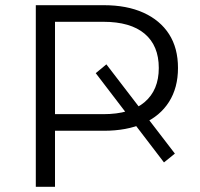

<svg xmlns="http://www.w3.org/2000/svg" viewBox="-20 -720 772 740"><path d="M118 0V-700H380Q469 -700 533 -671Q597 -642 631.5 -588.5Q666 -535 666 -458Q666 -382 631.5 -327.5Q597 -273 533 -244.5Q469 -216 380 -216H172L192 -237V0ZM192 -258 172 -280H378Q483 -280 537.5 -326.5Q592 -373 592 -458Q592 -544 537.5 -590Q483 -636 378 -636H172L192 -657ZM654 -128 612 -94 349 -438 390 -472Z"/></svg>

Font: MOST Montserrat
Style: Regular
Weight: 400
Designer: Julieta Ulanovsky
Foundry: Julieta Ulanovsky
Version: Version 8.000;March 11, 2024;FontCreator 15.0.0.2926 64-bit